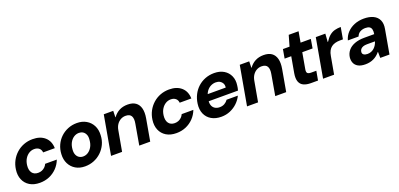

<svg xmlns="http://www.w3.org/2000/svg" viewBox="8 -1455 4760 2290"><g transform="rotate(-20 2388.5 -310.0)"><path d="M247 12Q171 12 119 -20Q67 -52 43.5 -108Q20 -164 30 -236Q38 -295 64.5 -344.5Q91 -394 132.5 -431Q174 -468 226.5 -488Q279 -508 339 -508Q436 -508 493.5 -457Q551 -406 553 -316H405Q402 -351 378.5 -370.5Q355 -390 317 -390Q282 -390 251.5 -371.5Q221 -353 200 -319.5Q179 -286 173 -240Q169 -209 173.5 -184.5Q178 -160 190.5 -142.5Q203 -125 222.5 -116Q242 -107 268 -107Q293 -107 314.5 -115.5Q336 -124 353.5 -140.5Q371 -157 381 -180H529Q507 -122 465 -78.5Q423 -35 367.5 -11.5Q312 12 247 12Z M820 12Q752 12 701.5 -18Q651 -48 624.5 -101Q598 -154 602 -222Q605 -283 629 -335.5Q653 -388 693.5 -426.5Q734 -465 787 -486.5Q840 -508 900 -508Q968 -508 1019 -478.5Q1070 -449 1097 -396.5Q1124 -344 1120 -275Q1118 -213 1093.5 -161Q1069 -109 1028 -70Q987 -31 934 -9.5Q881 12 820 12ZM838 -107Q874 -107 904 -127.5Q934 -148 953.5 -184Q973 -220 976 -270Q980 -309 968 -335.5Q956 -362 934.5 -375.5Q913 -389 885 -389Q849 -389 818.5 -369Q788 -349 768.5 -312.5Q749 -276 746 -226Q743 -188 754.5 -161.5Q766 -135 788 -121Q810 -107 838 -107Z M1152 0 1240 -496H1360L1358 -415H1361Q1392 -459 1438 -483.5Q1484 -508 1545 -508Q1608 -508 1646 -481Q1684 -454 1697.5 -402.5Q1711 -351 1698 -277L1649 0H1510L1556 -264Q1567 -324 1548.5 -357Q1530 -390 1476 -390Q1443 -390 1414 -374Q1385 -358 1365 -328.5Q1345 -299 1338 -257L1292 0Z M1980 12Q1904 12 1852 -20Q1800 -52 1776.5 -108Q1753 -164 1763 -236Q1771 -295 1797.5 -344.5Q1824 -394 1865.5 -431Q1907 -468 1959.5 -488Q2012 -508 2072 -508Q2169 -508 2226.5 -457Q2284 -406 2286 -316H2138Q2135 -351 2111.5 -370.5Q2088 -390 2050 -390Q2015 -390 1984.5 -371.5Q1954 -353 1933 -319.5Q1912 -286 1906 -240Q1902 -209 1906.5 -184.5Q1911 -160 1923.5 -142.5Q1936 -125 1955.5 -116Q1975 -107 2001 -107Q2026 -107 2047.5 -115.5Q2069 -124 2086.5 -140.5Q2104 -157 2114 -180H2262Q2240 -122 2198 -78.5Q2156 -35 2100.5 -11.5Q2045 12 1980 12Z M2551 12Q2477 12 2425 -18.5Q2373 -49 2349 -104Q2325 -159 2335 -232Q2343 -291 2368.5 -341.5Q2394 -392 2435 -429.5Q2476 -467 2529 -487.5Q2582 -508 2643 -508Q2715 -508 2765.5 -477.5Q2816 -447 2839.5 -394Q2863 -341 2853 -274Q2852 -260 2848.5 -244Q2845 -228 2841 -214H2430L2445 -298H2716Q2720 -329 2709 -350.5Q2698 -372 2676.5 -384.5Q2655 -397 2624 -397Q2590 -397 2559.5 -381.5Q2529 -366 2507 -335.5Q2485 -305 2476 -257L2471 -228Q2465 -190 2475 -162Q2485 -134 2509.5 -118Q2534 -102 2570 -102Q2605 -102 2632 -117.5Q2659 -133 2676 -158H2819Q2796 -110 2756 -71.5Q2716 -33 2663.5 -10.5Q2611 12 2551 12Z M2878 0 2966 -496H3086L3084 -415H3087Q3118 -459 3164 -483.5Q3210 -508 3271 -508Q3334 -508 3372 -481Q3410 -454 3423.5 -402.5Q3437 -351 3424 -277L3375 0H3236L3282 -264Q3293 -324 3274.5 -357Q3256 -390 3202 -390Q3169 -390 3140 -374Q3111 -358 3091 -328.5Q3071 -299 3064 -257L3018 0Z M3690 0Q3634 0 3597 -17.5Q3560 -35 3545.5 -74.5Q3531 -114 3542 -179L3578 -382H3494L3514 -496H3598L3637 -632H3762L3738 -496H3868L3849 -382H3718L3682 -178Q3676 -143 3688.5 -130Q3701 -117 3735 -117H3800L3779 0Z M3843 0 3931 -496H4052L4045 -392H4048Q4078 -439 4108.5 -464Q4139 -489 4175 -498.5Q4211 -508 4252 -508L4226 -360H4188Q4155 -360 4127.5 -352.5Q4100 -345 4079 -329.5Q4058 -314 4043.5 -287.5Q4029 -261 4023 -223L3983 0Z M4379 12Q4321 12 4286.5 -7.5Q4252 -27 4238.5 -60Q4225 -93 4230 -133Q4237 -180 4266.5 -215.5Q4296 -251 4348 -271Q4400 -291 4474 -291H4598Q4604 -327 4598 -350.5Q4592 -374 4573.5 -385Q4555 -396 4522 -396Q4485 -396 4455.5 -379.5Q4426 -363 4413 -328H4277Q4292 -383 4329.5 -423Q4367 -463 4422 -485.5Q4477 -508 4543 -508Q4614 -508 4662.5 -484.5Q4711 -461 4731.5 -415.5Q4752 -370 4740 -305L4686 0H4569L4568 -76H4565Q4547 -54 4526.5 -37.5Q4506 -21 4482.5 -10Q4459 1 4433 6.5Q4407 12 4379 12ZM4443 -96Q4469 -96 4490.5 -104.5Q4512 -113 4529 -128.5Q4546 -144 4558 -164Q4570 -184 4577 -207H4476Q4446 -207 4426 -199.5Q4406 -192 4394.5 -178.5Q4383 -165 4381 -147Q4377 -122 4395 -109Q4413 -96 4443 -96Z"/></g></svg>

Font: DM Sans 36pt ExtraBold
Style: Italic
Weight: 800
Italic angle: -10°
Designer: Colophon Foundry, Jonny Pinhorn
Foundry: Colophon Foundry
Version: Version 4.004;gftools[0.9.30]